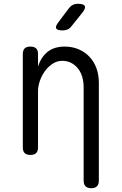

<svg xmlns="http://www.w3.org/2000/svg" viewBox="-20 -805 640 1010"><path d="M180 -326V-30Q180 -9 170 0.5Q160 10 140 10Q120 10 110 0.5Q100 -9 100 -30V-520Q100 -541 110 -550.5Q120 -560 140 -560Q160 -560 170 -550.5Q180 -541 180 -520V-454Q195 -504 230 -532Q265 -560 320 -560Q360 -560 393 -546Q426 -532 450 -507Q474 -482 487 -447Q500 -412 500 -369V145Q500 165 490 175Q480 185 460 185Q440 185 430 175Q420 165 420 145V-347Q420 -374 413 -399Q406 -424 391.5 -443Q377 -462 356 -473.5Q335 -485 307 -485Q280 -485 256.5 -469.5Q233 -454 216 -430.5Q199 -407 189.5 -379Q180 -351 180 -326ZM356 -667Q347 -655 335.5 -650Q324 -645 310 -645Q281 -645 275.5 -655.5Q270 -666 288 -689L342 -761Q351 -773 362.5 -779Q374 -785 389 -785Q420 -785 426 -773.5Q432 -762 413 -738Z"/></svg>

Font: Maple Mono Light
Style: Regular
Weight: 300
Monospace: yes
Designer: subframe7536
Version: Version 7.000